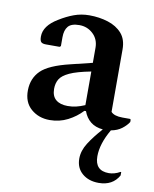

<svg xmlns="http://www.w3.org/2000/svg" viewBox="-80 -526 665 827"><g transform="rotate(10 252.0 -112.0)"><path d="M153 10Q105 10 71.5 -19Q38 -48 39 -101Q40 -153 74 -186.5Q108 -220 200 -242L294 -265V-331Q294 -368 269 -391.5Q244 -415 209 -415Q174 -415 160 -398.5Q146 -382 146 -351V-312L141 -308H81Q66 -308 60 -314Q54 -320 54 -338Q54 -385 114 -421Q146 -441 177.5 -452.5Q209 -464 244 -464Q288 -464 326 -452Q364 -440 387 -414Q410 -388 410 -344V-71Q424 -55 461 -55H494L497 -52V-42Q487 -26 468 -11.5Q449 3 421 8Q383 73 383 128Q383 191 444 191Q455 191 468 187.5Q481 184 493 177H496V192Q469 240 408 240Q364 240 336 216Q308 192 308 151Q308 117 329.5 83Q351 49 386 10Q353 7 332 -10Q311 -27 301 -55H294Q268 -27 232 -8.5Q196 10 153 10ZM149 -126Q149 -94 167.5 -78.5Q186 -63 219 -63Q238 -63 255.5 -67Q273 -71 294 -80V-227Q232 -215 201 -200.5Q170 -186 159.5 -168Q149 -150 149 -126Z"/></g></svg>

Font: Spectral SemiBold
Style: Regular
Weight: 600
Designer: Jean-Baptiste Levee
Foundry: Production Type
Version: Version 2.001